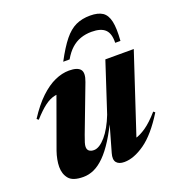

<svg xmlns="http://www.w3.org/2000/svg" viewBox="-134 -828 861 946"><g transform="rotate(-20 297.0 -355.0)"><path d="M313 -49.5 365 -232 370.5 -224Q339.5 -158 310.8 -112.5Q282 -67 254.2 -39.5Q226.5 -12 199 0.5Q171.5 13 142.5 13Q87.5 13 67 -11.8Q46.5 -36.5 46.5 -74Q46.5 -91.5 50.5 -112.5Q54.5 -133.5 61.5 -153.5L169.5 -452L198 -413.5Q169.5 -416.5 144.8 -411Q120 -405.5 93.5 -386Q67 -366.5 31.5 -327L22.5 -334.5Q62 -395.5 101.5 -432.8Q141 -470 179.2 -487Q217.5 -504 253.5 -504Q298 -504 312.8 -485.2Q327.5 -466.5 311 -423L219 -180.5Q210.5 -158 206.5 -144.5Q202.5 -131 202.5 -122.5Q202.5 -107.5 211.8 -100.5Q221 -93.5 236.5 -93.5Q251 -93.5 266.8 -103.5Q282.5 -113.5 298.5 -132Q314.5 -150.5 329.2 -176.8Q344 -203 356.5 -235L441.5 -494.5H590.5L441 -42L400.5 -72Q422 -71.5 447.5 -78Q473 -84.5 504.8 -106.2Q536.5 -128 575 -172L583.5 -165Q524 -69 465.8 -28Q407.5 13 357.5 13Q328.5 13 316.2 -2.5Q304 -18 313 -49.5ZM423.5 -645.5Q392.5 -645.5 365.8 -636.2Q339 -627 316.8 -607Q294.5 -587 276 -554.5H242.5Q277 -619.5 306.5 -656Q336 -692.5 368.8 -707.8Q401.5 -723 444 -723Q485.5 -723 508.5 -707.8Q531.5 -692.5 539.5 -655.8Q547.5 -619 542.5 -554.5H515Q516.5 -603 494.5 -624.2Q472.5 -645.5 423.5 -645.5Z"/></g></svg>

Font: Newsreader 60pt
Style: Bold Italic
Weight: 700
Italic angle: -17°
Designer: Hugues Gentile
Foundry: Production Type
Version: Version 1.003